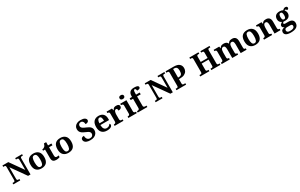

<svg xmlns="http://www.w3.org/2000/svg" viewBox="438 -3407 9834 6284"><g transform="rotate(-30 5354.5 -265.0)"><path d="M28 0V-53H70Q91 -53 106 -64Q121 -75 121 -118V-600Q121 -640 105.5 -650.5Q90 -661 70 -661H28V-714H250L603 -215V-600Q603 -640 587.5 -650.5Q572 -661 552 -661H510V-714H771V-661H729Q708 -661 693 -650Q678 -639 678 -596V0H586L196 -551V-118Q196 -75 211 -64Q226 -53 247 -53H289V0Z M1092.6 10Q973 10 904 -59.3Q835 -128.7 835 -270.3Q835 -411 901.1 -480Q967.2 -549 1096 -549Q1216 -549 1285 -480Q1354 -411 1354 -270.3Q1354 -128.7 1287.5 -59.3Q1221 10 1092.6 10ZM1095 -53Q1153 -53 1176 -108.5Q1199 -164 1199 -270.5Q1199 -377 1175.5 -431Q1152 -485 1094 -485Q1036 -485 1013 -431.2Q990 -377.5 990 -270Q990 -164 1013.5 -108.5Q1037 -53 1095 -53Z M1644 10Q1577 10 1537 -25Q1497 -60 1497 -148V-468H1422V-519Q1454 -519 1479.5 -532Q1505 -545 1520 -561Q1535 -577 1547 -601.5Q1559 -626 1566 -660H1649V-536H1777V-468H1649V-158Q1649 -113 1664.5 -92Q1680 -71 1715 -71Q1735 -71 1752.5 -73.5Q1770 -76 1786 -80V-15Q1770 -8 1733.5 1Q1697 10 1644 10Z M2110.6 10Q1991 10 1922 -59.3Q1853 -128.7 1853 -270.3Q1853 -411 1919.1 -480Q1985.2 -549 2114 -549Q2234 -549 2303 -480Q2372 -411 2372 -270.3Q2372 -128.7 2305.5 -59.3Q2239 10 2110.6 10ZM2113 -53Q2171 -53 2194 -108.5Q2217 -164 2217 -270.5Q2217 -377 2193.5 -431Q2170 -485 2112 -485Q2054 -485 2031 -431.2Q2008 -377.5 2008 -270Q2008 -164 2031.5 -108.5Q2055 -53 2113 -53Z M2943 10Q2854 10 2802.5 -11.5Q2751 -33 2730 -65.5Q2709 -98 2709 -130Q2709 -164 2725 -184.5Q2741 -205 2767 -214Q2793 -223 2822 -223Q2822 -166 2839.5 -127.5Q2857 -89 2888 -69.5Q2919 -50 2959 -50Q3018 -50 3050.5 -81Q3083 -112 3083 -158Q3083 -192 3064.5 -216.5Q3046 -241 3009 -261.5Q2972 -282 2916 -305Q2846 -334 2805 -365.5Q2764 -397 2746.5 -435.5Q2729 -474 2729 -523Q2729 -584 2761 -629Q2793 -674 2848.5 -699Q2904 -724 2974 -724Q3084 -724 3135.5 -690.5Q3187 -657 3187 -608Q3187 -573 3156.5 -549Q3126 -525 3064 -525Q3064 -553 3053.5 -585Q3043 -617 3020 -640Q2997 -663 2958 -663Q2918 -663 2888.5 -639.5Q2859 -616 2859 -571Q2859 -543 2872 -519Q2885 -495 2921 -471.5Q2957 -448 3024 -421Q3127 -379 3171 -331Q3215 -283 3215 -209Q3215 -145 3181.5 -95.5Q3148 -46 3087 -18Q3026 10 2943 10Z M3571 10Q3444 10 3378 -62.5Q3312 -135 3312 -265Q3312 -406 3377 -477.5Q3442 -549 3560 -549Q3669 -549 3731.5 -488Q3794 -427 3794 -308V-257H3466Q3469 -157 3503.5 -111Q3538 -65 3600 -65Q3652 -65 3688 -88.5Q3724 -112 3741 -146Q3755 -139 3761.5 -126.5Q3768 -114 3768 -97Q3768 -69 3747 -44.5Q3726 -20 3682.5 -5Q3639 10 3571 10ZM3641 -321Q3641 -398 3623 -441Q3605 -484 3562 -484Q3520 -484 3495 -442.5Q3470 -401 3468 -321Z M3856 0V-53H3859Q3893 -53 3914.5 -65.5Q3936 -78 3936 -125V-415Q3936 -459 3916.5 -471Q3897 -483 3864 -483H3861V-536H4063L4082.5 -458H4087.6Q4101 -488 4118 -508Q4135 -528 4161.5 -538Q4188 -548 4229 -548Q4287.6 -548 4315.8 -526.9Q4344 -505.8 4344 -467Q4344 -421 4310.5 -395.5Q4277 -370 4217 -370Q4217 -411 4207 -432Q4197 -453 4168 -453Q4142 -453 4126 -435Q4110 -417 4102 -390.5Q4094 -364 4091 -337Q4088 -310 4088 -293V-120Q4088 -76 4108 -64.5Q4128 -53 4158 -53H4190V0Z M4376 0V-53H4388Q4403 -53 4419.5 -57.5Q4436 -62 4447.5 -75.9Q4459 -89.8 4459 -117.7V-422Q4459 -448.9 4447 -462Q4435 -475 4418.5 -479Q4402 -483 4388 -483H4376V-536H4611V-118Q4611 -90 4622.5 -76Q4634 -62 4651 -57.5Q4668 -53 4682 -53H4694V0ZM4530.1 -626Q4494 -626 4469.5 -643.5Q4445 -661 4445 -698Q4445 -736 4469.8 -753Q4494.5 -770 4530.5 -770Q4565 -770 4590.5 -753Q4616 -736 4616 -698Q4616 -661 4590.4 -643.5Q4564.8 -626 4530.1 -626Z M4730 0V-53H4752Q4767 -53 4783.5 -57.5Q4800 -62 4811.5 -76Q4823 -90 4823 -118V-468H4734V-536H4823V-573Q4823 -666 4872 -717.5Q4921 -769 5027 -769Q5092 -769 5128 -759.5Q5164 -750 5179 -733.5Q5194 -717 5194 -696Q5194 -662 5163.5 -646.5Q5133 -631 5071 -631Q5071 -647 5066 -666Q5061 -685 5050.5 -698.5Q5040 -712 5021 -712Q4996 -712 4985.5 -684.5Q4975 -657 4975 -591V-536H5113V-468H4975V-118Q4975 -90 4986.5 -76Q4998 -62 5015 -57.5Q5032 -53 5046 -53H5093V0Z M5406 0V-53H5448Q5469 -53 5484 -64Q5499 -75 5499 -118V-600Q5499 -640 5483.5 -650.5Q5468 -661 5448 -661H5406V-714H5628L5981 -215V-600Q5981 -640 5965.5 -650.5Q5950 -661 5930 -661H5888V-714H6149V-661H6107Q6086 -661 6071 -650Q6056 -639 6056 -596V0H5964L5574 -551V-118Q5574 -75 5589 -64Q5604 -53 5625 -53H5667V0Z M6194 0V-53H6236Q6258 -53 6272.5 -64Q6287 -75 6287 -118V-600Q6287 -640 6272 -650.5Q6257 -661 6236 -661H6194V-714H6501Q6640 -714 6707 -657Q6774 -600 6774 -502Q6774 -442 6745.5 -390Q6717 -338 6652 -305.5Q6587 -273 6479 -273H6445V-113Q6445 -73 6461 -63Q6477 -53 6498 -53H6559V0ZM6469 -331Q6543 -331 6574.5 -369.5Q6606 -408 6606 -498Q6606 -578 6578.5 -616.5Q6551 -655 6484 -655H6445V-331Z M7092 0V-53H7134Q7155 -53 7170 -64Q7185 -75 7185 -118V-600Q7185 -640 7169.5 -650.5Q7154 -661 7134 -661H7092V-714H7437V-661H7394Q7373 -661 7358 -650Q7343 -639 7343 -596V-403H7604V-596Q7604 -639 7589 -650Q7574 -661 7553 -661H7510V-714H7855V-661H7813Q7792 -661 7777 -650Q7762 -639 7762 -596V-113Q7762 -73 7777.5 -63Q7793 -53 7813 -53H7855V0H7510V-53H7553Q7574 -53 7589 -64Q7604 -75 7604 -118V-342H7343V-118Q7343 -75 7358 -64Q7373 -53 7394 -53H7437V0Z M7903 0V-53H7905Q7939.4 -53 7961.2 -65Q7983 -76.9 7983 -122V-420.9Q7983 -463 7963.5 -474.5Q7944 -486 7911 -486H7908V-536H8118L8131 -465H8136Q8156 -503 8179.5 -520.5Q8203 -538 8230.3 -543.5Q8257.6 -549 8289 -549Q8344 -549 8383 -529Q8422 -509 8440 -465H8449Q8469 -503 8494 -520.5Q8519 -538 8547.8 -543.5Q8576.6 -549 8608 -549Q8685 -549 8729 -503.2Q8773 -457.4 8773 -356V-123.8Q8773 -77.6 8789.5 -65.3Q8806 -53 8840 -53H8843V0H8621V-329Q8621 -394 8603.1 -429Q8585.3 -464 8541.2 -464Q8510 -464 8490.4 -444.4Q8470.8 -424.9 8462.4 -392.4Q8454 -360 8454 -321V-124Q8454 -77.7 8470.5 -65.3Q8487 -53 8521 -53H8524V0H8302V-329Q8302 -394 8284.1 -429Q8266.1 -464 8221.8 -464Q8189 -464 8170.1 -442.5Q8151.3 -420.9 8143.1 -385.5Q8135 -350.1 8135 -309V-118Q8135 -76 8154.5 -64.5Q8174 -53 8207 -53H8210V0Z M9173.6 10Q9054 10 8985 -59.3Q8916 -128.7 8916 -270.3Q8916 -411 8982.1 -480Q9048.2 -549 9177 -549Q9297 -549 9366 -480Q9435 -411 9435 -270.3Q9435 -128.7 9368.5 -59.3Q9302 10 9173.6 10ZM9176 -53Q9234 -53 9257 -108.5Q9280 -164 9280 -270.5Q9280 -377 9256.5 -431Q9233 -485 9175 -485Q9117 -485 9094 -431.2Q9071 -377.5 9071 -270Q9071 -164 9094.5 -108.5Q9118 -53 9176 -53Z M9502 0V-53H9504Q9538 -53 9560 -65Q9582 -77 9582 -122V-418.4Q9582 -460.2 9562.5 -471.6Q9543 -483 9510 -483H9507V-536H9717L9729.7 -465H9734.5Q9755 -503 9778.5 -520.5Q9802 -538 9829.3 -543.5Q9856.7 -549 9887.9 -549Q9965 -549 10009 -503.2Q10053 -457.4 10053 -356V-123.8Q10053 -77.6 10069.5 -65.3Q10086 -53 10120 -53H10123V0H9901V-329Q9901 -394 9883.1 -429Q9865.3 -464 9820.8 -464Q9788 -464 9769.2 -442.5Q9750.3 -420.9 9742.2 -385.5Q9734 -350.1 9734 -309V-118Q9734 -76 9753.5 -64.5Q9773 -53 9806 -53H9809V0Z M10385 240Q10267 240 10209 204.5Q10151 169 10151 101Q10151 48 10186 19Q10221 -10 10286 -15Q10259 -26 10236 -47.5Q10213 -69 10213 -104Q10213 -137 10238 -162Q10263 -187 10302 -209Q10258 -225 10229 -264Q10200 -303 10200 -364Q10200 -452 10251 -500.5Q10302 -549 10409 -549Q10444 -549 10475 -540Q10506 -531 10528 -518Q10554 -547 10578 -560.5Q10602 -574 10632 -574Q10668 -574 10686 -557Q10704 -540 10704 -517Q10704 -495 10689 -477.5Q10674 -460 10633 -460Q10633 -480 10621 -491Q10609 -502 10595 -502Q10575 -502 10562 -491Q10582 -469 10596.5 -435Q10611 -401 10611 -364Q10611 -288 10562 -238.5Q10513 -189 10409 -189Q10398 -189 10379 -190Q10360 -191 10351 -192Q10337 -186 10326 -172.5Q10315 -159 10315 -141Q10315 -125 10328 -117Q10341 -109 10362 -109H10483Q10583 -109 10629 -68.5Q10675 -28 10675 44Q10675 136 10604 188Q10533 240 10385 240ZM10387 180Q10446 180 10483 168.5Q10520 157 10537.5 135Q10555 113 10555 80Q10555 48 10535 35.5Q10515 23 10474 23H10358Q10338 23 10317.5 28.5Q10297 34 10283 50Q10269 66 10269 99Q10269 126 10282.5 144Q10296 162 10322.5 171Q10349 180 10387 180ZM10406 -248Q10446 -248 10460 -279.5Q10474 -311 10474 -365Q10474 -421 10459.5 -455Q10445 -489 10405 -489Q10366 -489 10351 -454Q10336 -419 10336 -364Q10336 -312 10351.5 -280Q10367 -248 10406 -248Z"/></g></svg>

Font: Noto Serif NP Hmong
Style: Regular
Weight: 400
Designer: Dalton Maag Ltd
Foundry: Dalton Maag Ltd
Version: Version 1.001